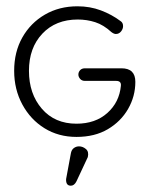

<svg xmlns="http://www.w3.org/2000/svg" viewBox="-20 -425 475 610"><path d="M223 10Q166 10 121.5 -17.5Q77 -45 51 -93Q25 -141 25 -200Q25 -260 51 -306Q77 -352 122.5 -378.5Q168 -405 226 -405Q266 -405 300.5 -392Q335 -379 363 -358Q371 -353 371 -342Q371 -333 364.5 -325Q358 -317 348 -317Q342 -317 334 -323Q309 -346 282.5 -354.5Q256 -363 227 -363Q157 -363 114.5 -318Q72 -273 72 -200Q72 -127 113 -79.5Q154 -32 223 -32Q283 -32 321 -66Q359 -100 364 -152Q366 -168 349 -168H250Q240 -168 234.5 -174.5Q229 -181 229 -188Q229 -196 234.5 -202Q240 -208 250 -208H366Q410 -208 410 -165Q410 -119 387 -79Q364 -39 322.5 -14.5Q281 10 223 10ZM223 151Q216 165 205 165Q189 165 190 144L205 63Q207 51 214.5 45.5Q222 40 231 40Q243 40 253 48.5Q263 57 259 74Z"/></svg>

Font: Dongle Light
Style: Regular
Weight: 300
Designer: Yanghee Ryu
Foundry: Yanghee Ryu
Version: Version 2.000